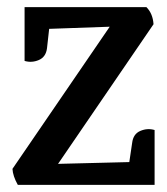

<svg xmlns="http://www.w3.org/2000/svg" viewBox="-20 -519 469 539"><path d="M49 -499H391Q409 -481 411 -451L143 -59L343 -64L351 -118Q354 -143 374 -151.5Q394 -160 414 -154V0H30Q16 -25 15 -45L288 -444L118 -438L112 -384Q109 -359 89 -350.5Q69 -342 49 -348Z"/></svg>

Font: Karma SemiBold
Style: Regular
Weight: 600
Designer: Joana Correia
Foundry: Indian Type Foundry
Version: Version 1.202;PS 1.0;hotconv 1.0.78;makeotf.lib2.5.61930; tt